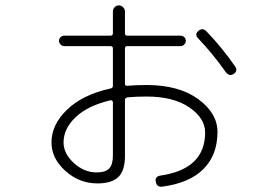

<svg xmlns="http://www.w3.org/2000/svg" viewBox="-20 -654 1040 716"><path d="M392 -280Q307 -260 262 -217Q217 -174 217 -123Q217 -81 255.5 -46Q294 -11 340 -11Q373 -11 387 -25.5Q401 -40 401 -74V-273Q401 -276 398 -278.5Q395 -281 392 -280ZM343 30Q276 30 224 -16.5Q172 -63 172 -123Q172 -189 230 -245Q288 -301 392 -324Q401 -326 401 -334V-473Q401 -482 392 -482H220Q212 -482 206 -488Q200 -494 200 -502Q200 -510 206 -515.5Q212 -521 220 -521H392Q401 -521 401 -530V-611Q401 -620 407.5 -627Q414 -634 423 -634Q432 -634 439 -627Q446 -620 446 -611V-530Q446 -521 454 -521H653Q661 -521 667 -515.5Q673 -510 673 -502Q673 -494 667 -488Q661 -482 653 -482H454Q446 -482 446 -473V-341Q446 -334 454 -334Q488 -337 526 -337Q647 -337 719 -284.5Q791 -232 791 -162Q791 -76 738.5 -23.5Q686 29 585 42Q565 45 561 24Q557 5 577 1Q745 -23 745 -160Q745 -213 686 -253.5Q627 -294 526 -294Q488 -294 455 -291Q446 -289 446 -281V-72Q446 -18 421.5 6Q397 30 343 30ZM750 -537Q807 -478 857 -406Q868 -389 851 -378Q835 -368 822 -385Q775 -452 718 -512Q705 -526 720 -539Q735 -552 750 -537Z"/></svg>

Font: Rounded Mplus 1c Light
Style: Regular
Weight: 300
Version: Version 1.059.20150529